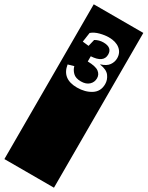

<svg xmlns="http://www.w3.org/2000/svg" viewBox="-298 -959 933 1214"><g transform="rotate(30 169.0 -352.0)"><path d="M-12 -917H350V213H-12ZM91 -673 103 -723Q131 -739 162 -739Q226 -739 226 -687Q226 -628 136 -623V-585Q194 -584 217 -567Q240 -550 240 -522Q240 -493 219 -473.5Q198 -454 161 -454Q122 -454 102.5 -473.5Q83 -493 77 -517L35 -505Q50 -408 159 -408Q218 -408 260.5 -435Q303 -462 303 -516Q303 -547 283.5 -573.5Q264 -600 214 -607V-609Q254 -621 270.5 -644.5Q287 -668 287 -695Q287 -736 257 -760Q227 -784 176 -784Q147 -784 112.5 -775Q78 -766 56 -747L46 -678Z"/></g></svg>

Font: Zilla Slab Highlight Regular
Style: Regular
Weight: 400
Designer: Typotheque Type Foundry
Foundry: Typotheque type foundry
Version: Version 1.1; 2017; ttfautohint (v1.6)